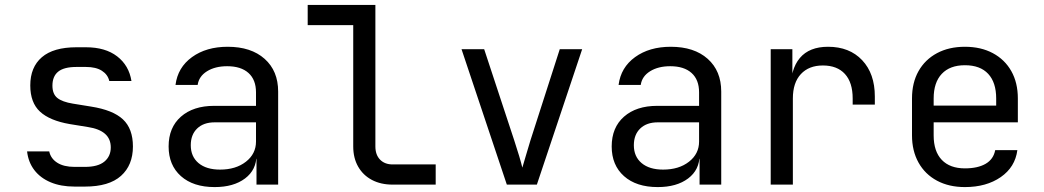

<svg xmlns="http://www.w3.org/2000/svg" viewBox="-20 -750 4240 780"><path d="M283 8Q227 8 185.5 -9.5Q144 -27 119.5 -59Q95 -91 90 -135H180Q186 -106 212.5 -89Q239 -72 283 -72H325Q378 -72 404 -93.5Q430 -115 430 -151Q430 -186 406.5 -206.5Q383 -227 337 -234L263 -246Q182 -260 142.5 -296.5Q103 -333 103 -403Q103 -477 150 -517.5Q197 -558 291 -558H329Q408 -558 456 -521Q504 -484 514 -421H424Q418 -447 394 -462.5Q370 -478 329 -478H291Q240 -478 216.5 -459Q193 -440 193 -402Q193 -368 213 -352Q233 -336 276 -329L350 -317Q439 -303 479.5 -265Q520 -227 520 -155Q520 -79 471.5 -35.5Q423 8 325 8Z M852 10Q765 10 715 -34.5Q665 -79 665 -155Q665 -232 715 -276Q765 -320 850 -320H1020V-375Q1020 -426 989.5 -453.5Q959 -481 903 -481Q854 -481 821 -460.5Q788 -440 783 -405H693Q702 -476 760 -518Q818 -560 905 -560Q1000 -560 1055 -511Q1110 -462 1110 -378V0H1022V-105H1007L1022 -120Q1022 -60 975.5 -25Q929 10 852 10ZM874 -61Q938 -61 979 -93Q1020 -125 1020 -175V-253H852Q807 -253 781 -228Q755 -203 755 -160Q755 -114 786.5 -87.5Q818 -61 874 -61Z M1575 0Q1527 0 1491 -19Q1455 -38 1435 -73Q1415 -108 1415 -155V-648H1230V-730H1505V-155Q1505 -121 1524 -101.5Q1543 -82 1575 -82H1750V0Z M2039 0 1855 -550H1947L2069 -180Q2080 -147 2089 -116.5Q2098 -86 2102 -69Q2107 -86 2116 -116.5Q2125 -147 2135 -180L2254 -550H2345L2161 0Z M2652 10Q2565 10 2515 -34.5Q2465 -79 2465 -155Q2465 -232 2515 -276Q2565 -320 2650 -320H2820V-375Q2820 -426 2789.5 -453.5Q2759 -481 2703 -481Q2654 -481 2621 -460.5Q2588 -440 2583 -405H2493Q2502 -476 2560 -518Q2618 -560 2705 -560Q2800 -560 2855 -511Q2910 -462 2910 -378V0H2822V-105H2807L2822 -120Q2822 -60 2775.5 -25Q2729 10 2652 10ZM2674 -61Q2738 -61 2779 -93Q2820 -125 2820 -175V-253H2652Q2607 -253 2581 -228Q2555 -203 2555 -160Q2555 -114 2586.5 -87.5Q2618 -61 2674 -61Z M3111 0V-550H3199V-445H3220L3191 -380Q3191 -469 3229.5 -514.5Q3268 -560 3344 -560Q3431 -560 3482.5 -505.5Q3534 -451 3534 -358V-325H3444V-350Q3444 -415 3412.5 -449.5Q3381 -484 3323 -484Q3266 -484 3233.5 -449Q3201 -414 3201 -350V0Z M3900 10Q3835 10 3786.5 -16Q3738 -42 3711.5 -89.5Q3685 -137 3685 -200V-350Q3685 -414 3711.5 -461Q3738 -508 3786.5 -534Q3835 -560 3900 -560Q3965 -560 4013.5 -534Q4062 -508 4088.5 -461Q4115 -414 4115 -350V-253H3773V-200Q3773 -135 3806 -100.5Q3839 -66 3900 -66Q3952 -66 3984 -84.5Q4016 -103 4023 -140H4113Q4104 -71 4045.5 -30.5Q3987 10 3900 10ZM4027 -313V-350Q4027 -415 3994.5 -450Q3962 -485 3900 -485Q3839 -485 3806 -450Q3773 -415 3773 -350V-321H4034Z"/></svg>

Font: JetBrains Mono Zero
Style: Regular-Zero
Weight: 400
Designer: Philipp Nurullin, Konstantin Bulenkov
Foundry: JetBrains
Version: Version 2.211